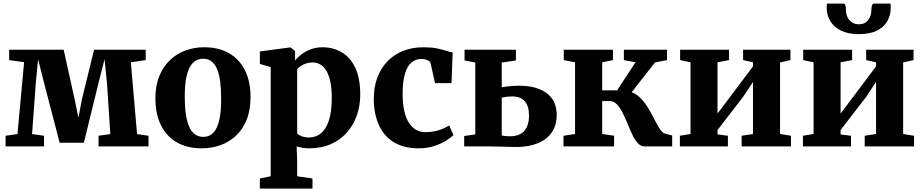

<svg xmlns="http://www.w3.org/2000/svg" viewBox="-20 -838 5287 1099"><path d="M12 0V-61L80 -70.5L118 -482L32.5 -494V-553.5H344.5L408 -266L429 -163L448 -266L518.5 -553.5H814V-494L729 -481.5L764.5 -70.5L830 -61V0H544V-61L611.5 -70.5L592.5 -360L578.5 -499L543.5 -361.5L460 -21H321.5L232 -364L198 -499L185 -364L163.5 -70.5L232 -61V0Z M869.5 -274Q869.5 -348.5 892.2 -403.5Q915 -458.5 954 -495Q993 -531.5 1043 -549.5Q1093 -567.5 1148.5 -567.5Q1232 -567.5 1291.2 -533.2Q1350.5 -499 1382.2 -435.2Q1414 -371.5 1414 -282.5Q1414 -206.5 1391.2 -151.2Q1368.5 -96 1329.5 -60Q1290.5 -24 1240.2 -6.5Q1190 11 1134.5 11Q1072 11 1023 -8.2Q974 -27.5 939.8 -64.5Q905.5 -101.5 887.5 -154.5Q869.5 -207.5 869.5 -274ZM1144 -54.5Q1178 -54.5 1200.5 -77.5Q1223 -100.5 1234.5 -148.2Q1246 -196 1246 -270.5Q1246 -326.5 1240.5 -369.5Q1235 -412.5 1222.8 -442Q1210.5 -471.5 1190.8 -486.8Q1171 -502 1142 -502Q1108.5 -502 1085 -479Q1061.5 -456 1049.5 -408.5Q1037.5 -361 1037.5 -285.5Q1037.5 -230 1043.5 -186.8Q1049.5 -143.5 1062.2 -114.2Q1075 -85 1095.2 -69.8Q1115.5 -54.5 1144 -54.5Z M1467.5 241.5V183.5L1529.5 171V-454L1467.5 -472V-543.5L1640 -566.5H1643L1669 -546V-491Q1682.5 -509 1705.5 -526.8Q1728.5 -544.5 1759.2 -556Q1790 -567.5 1826 -567.5Q1885 -567.5 1934.2 -539.8Q1983.5 -512 2012.8 -452Q2042 -392 2042 -295.5Q2042 -234 2023 -178.8Q2004 -123.5 1966.5 -80.5Q1929 -37.5 1874.2 -13.2Q1819.5 11 1747.5 11Q1729 11 1709.2 7.5Q1689.5 4 1678 0.5L1681 81V171L1768.5 183.5V241.5ZM1750 -51Q1785.5 -51 1814.8 -73.2Q1844 -95.5 1861.5 -145.2Q1879 -195 1879 -278.5Q1879 -332.5 1870.8 -370.8Q1862.5 -409 1847.8 -433.5Q1833 -458 1813 -469.2Q1793 -480.5 1769.5 -480.5Q1749.5 -480.5 1732 -474.8Q1714.5 -469 1701.2 -460Q1688 -451 1681 -442V-74.5Q1688 -65.5 1706.8 -58.2Q1725.5 -51 1750 -51Z M2378 11Q2288.5 11 2231.2 -25.8Q2174 -62.5 2146.8 -126.8Q2119.5 -191 2119.5 -272Q2119.5 -338.5 2139.5 -392.8Q2159.5 -447 2197 -486.2Q2234.5 -525.5 2287 -546.5Q2339.5 -567.5 2404 -567.5Q2448.5 -567.5 2479.8 -561.2Q2511 -555 2533.2 -547.5Q2555.5 -540 2571 -537.5L2564.5 -362H2470L2445 -475Q2443 -484 2434 -489.8Q2425 -495.5 2413.5 -498Q2402 -500.5 2391.5 -500.5Q2360.5 -500.5 2336.5 -481.5Q2312.5 -462.5 2298.8 -419Q2285 -375.5 2284.5 -302Q2284.5 -247 2293.5 -205.5Q2302.5 -164 2319.8 -136.5Q2337 -109 2361.2 -95.2Q2385.5 -81.5 2414.5 -81.5Q2445 -81.5 2470 -87Q2495 -92.5 2515.5 -101.5Q2536 -110.5 2551 -120L2575.5 -65.5Q2562.5 -51.5 2534 -33.5Q2505.5 -15.5 2465.8 -2.2Q2426 11 2378 11Z M2637 0V-59.5L2700.5 -68.5V-480L2639 -492V-553.5H2933V-492L2852 -480V-338.5Q2863 -340.5 2878.8 -342.5Q2894.5 -344.5 2913.2 -346Q2932 -347.5 2952 -347.5Q3016.5 -347.5 3065 -329Q3113.5 -310.5 3140 -273.2Q3166.5 -236 3166.5 -180Q3166.5 -121 3138.2 -80Q3110 -39 3057.8 -17.8Q3005.5 3.5 2933 3.5Q2924 3.5 2903 2.8Q2882 2 2856.8 1.5Q2831.5 1 2808.5 0.5Q2785.5 0 2773 0ZM2897.5 -58Q2956 -58 2982 -89.8Q3008 -121.5 3008 -176.5Q3008 -231.5 2983.5 -258.8Q2959 -286 2912.5 -286Q2895.5 -286 2879.8 -284Q2864 -282 2852 -279.5V-62.5Q2860.5 -60.5 2872.5 -59.2Q2884.5 -58 2897.5 -58Z M3205.5 0V-61L3271.5 -71V-481.5L3207 -494V-553.5H3488.5V-494L3427 -481.5V-321H3512.5L3617.5 -481.5L3551 -494V-553.5H3798V-494L3729 -480.5L3596 -310.5Q3627.5 -297.5 3651.8 -271Q3676 -244.5 3694.5 -212.5Q3713 -180.5 3728.2 -150.2Q3743.5 -120 3757.2 -99Q3771 -78 3785.5 -73.5L3827.5 -62.5V0H3669Q3647.5 0 3630.5 -18.8Q3613.5 -37.5 3599.5 -67Q3585.5 -96.5 3572 -129.8Q3558.5 -163 3543.8 -192.2Q3529 -221.5 3511.2 -240.5Q3493.5 -259.5 3470.5 -259.5H3427V-71L3495 -61V0Z M3871.5 0V-61L3932.5 -71V-481.5L3873 -494V-553.5H4153V-494L4087 -481.5V-188L4142.5 -261.5L4290 -458V-481.5L4233.5 -494V-553.5H4504.5V-494L4445 -480.5V-71L4507.5 -61V0H4225V-61L4290 -71V-369L4235.5 -286.5L4087 -93.5V-68.5L4146.5 -61V0Z M4576 0V-61L4637 -71V-481.5L4577.5 -494V-553.5H4857.5V-494L4791.5 -481.5V-188L4847 -261.5L4994.5 -458V-481.5L4938 -494V-553.5H5209V-494L5149.5 -480.5V-71L5212 -61V0H4929.5V-61L4994.5 -71V-369L4940 -286.5L4791.5 -93.5V-68.5L4851 -61V0ZM4806.5 -817.5Q4817.5 -817.5 4820 -803Q4822.5 -788.5 4822.5 -775.5Q4822.5 -758.5 4830.5 -740.8Q4838.5 -723 4855 -711Q4871.5 -699 4896.5 -699Q4921 -699 4936.5 -711Q4952 -723 4959.8 -740.8Q4967.5 -758.5 4967.5 -775.5Q4967.5 -788.5 4970.2 -803Q4973 -817.5 4984 -817.5H5077.5Q5078 -813.5 5078.2 -806Q5078.5 -798.5 5078.5 -794.5Q5078.5 -751 5058.8 -716.5Q5039 -682 4998.5 -662.2Q4958 -642.5 4895.5 -642.5Q4836 -642.5 4795 -662.2Q4754 -682 4733 -716.5Q4712 -751 4712 -794.5Q4712 -800 4712.5 -805.8Q4713 -811.5 4713 -817.5Z"/></svg>

Font: Merriweather 24pt ExtraBold
Style: Regular
Weight: 800
Version: Version 2.100